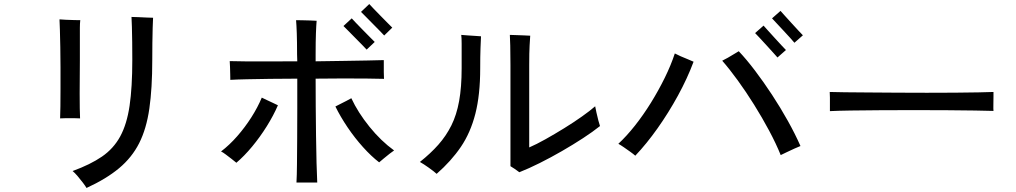

<svg xmlns="http://www.w3.org/2000/svg" viewBox="-20 -881 5040 952"><path d="M409 51Q404 42 391.5 25.5Q379 9 365 -7.5Q351 -24 340 -33Q428 -65 485.5 -104.5Q543 -144 576 -204.5Q609 -265 622.5 -356.5Q636 -448 636 -584Q636 -629 635.5 -671.5Q635 -714 634 -747.5Q633 -781 632 -797Q644 -797 665.5 -796Q687 -795 708 -794Q729 -793 739 -793Q738 -777 737 -743Q736 -709 735.5 -667.5Q735 -626 735 -584Q735 -443 720.5 -342.5Q706 -242 670 -171Q634 -100 570.5 -47Q507 6 409 51ZM278 -294Q279 -314 279.5 -353.5Q280 -393 280 -443Q280 -493 280 -546Q280 -599 279 -647.5Q278 -696 277 -732.5Q276 -769 275 -785Q285 -784 306 -783Q327 -782 348 -781.5Q369 -781 378 -781Q376 -764 376 -743Q376 -722 376 -695Q376 -688 376 -680Q376 -672 376 -664Q376 -649 376 -628Q376 -607 376 -582Q376 -544 375.5 -501.5Q375 -459 375 -418Q375 -377 375.5 -344.5Q376 -312 377 -294Q366 -295 346.5 -295Q327 -295 308 -295Q289 -295 278 -294Z M1450 24Q1452 -10 1452.5 -67Q1453 -124 1453.5 -194.5Q1454 -265 1454 -341.5Q1454 -418 1454 -491Q1384 -491 1319.5 -490Q1255 -489 1204 -488Q1153 -487 1122 -485Q1122 -495 1121.5 -513Q1121 -531 1120.5 -549.5Q1120 -568 1119 -578Q1154 -577 1206.5 -576.5Q1259 -576 1323 -576.5Q1387 -577 1454 -577L1453 -611Q1453 -675 1451.5 -717Q1450 -759 1448 -781Q1460 -781 1479 -780.5Q1498 -780 1517.5 -779.5Q1537 -779 1550 -778Q1548 -756 1546.5 -716Q1545 -676 1545 -612V-577Q1616 -578 1681.5 -579Q1747 -580 1799.5 -581Q1852 -582 1883 -583Q1883 -580 1883 -576Q1883 -572 1883 -567Q1883 -548 1883 -524.5Q1883 -501 1884 -490Q1852 -491 1799.5 -491.5Q1747 -492 1681.5 -492Q1616 -492 1545 -491Q1545 -429 1545.5 -355Q1546 -281 1547 -207.5Q1548 -134 1549.5 -73Q1551 -12 1553 24ZM1860 -76Q1821 -106 1780 -151.5Q1739 -197 1703.5 -249.5Q1668 -302 1643 -353Q1651 -357 1666.5 -365Q1682 -373 1698 -381Q1714 -389 1722 -394Q1755 -323 1812 -252.5Q1869 -182 1934 -135Q1926 -130 1911.5 -118.5Q1897 -107 1882.5 -95Q1868 -83 1860 -76ZM1152 -74Q1144 -81 1129 -92.5Q1114 -104 1099.5 -115Q1085 -126 1076 -130Q1118 -162 1156.5 -206Q1195 -250 1226.5 -299.5Q1258 -349 1278 -397Q1287 -393 1303 -385Q1319 -377 1335 -370Q1351 -363 1358 -359Q1336 -308 1302.5 -254.5Q1269 -201 1230 -154Q1191 -107 1152 -74ZM1885 -705Q1880 -711 1863.5 -727.5Q1847 -744 1827.5 -764Q1808 -784 1791.5 -800.5Q1775 -817 1770 -822L1811 -861Q1816 -855 1832 -838.5Q1848 -822 1867.5 -802Q1887 -782 1903.5 -765.5Q1920 -749 1925 -744ZM1798 -635Q1793 -641 1776.5 -657.5Q1760 -674 1740.5 -694Q1721 -714 1704.5 -730.5Q1688 -747 1683 -752L1724 -790Q1729 -784 1745 -767.5Q1761 -751 1780.5 -731Q1800 -711 1816.5 -694.5Q1833 -678 1838 -673Z M2555 -27Q2548 -33 2533 -43Q2518 -53 2511 -57V-559Q2511 -617 2510 -654.5Q2509 -692 2508 -708Q2518 -708 2538 -707Q2558 -706 2578.5 -705.5Q2599 -705 2609 -704Q2608 -689 2606 -655.5Q2604 -622 2604 -558V-150Q2639 -165 2684.5 -190.5Q2730 -216 2777 -245Q2824 -274 2865 -303Q2906 -332 2931 -354Q2933 -343 2937.5 -322.5Q2942 -302 2947 -283Q2952 -264 2955 -256Q2920 -228 2871 -196Q2822 -164 2766.5 -132Q2711 -100 2656 -72.5Q2601 -45 2555 -27ZM2145 -19Q2132 -31 2106 -49.5Q2080 -68 2062 -78Q2115 -120 2153.5 -163.5Q2192 -207 2218 -259Q2244 -311 2256.5 -380Q2269 -449 2269 -543Q2269 -557 2269 -569.5Q2269 -582 2269 -593Q2269 -636 2269 -664.5Q2269 -693 2267 -708Q2279 -707 2298.5 -705.5Q2318 -704 2336.5 -703Q2355 -702 2365 -701Q2364 -682 2362.5 -642Q2361 -602 2361 -542Q2361 -411 2337 -317Q2313 -223 2265 -152.5Q2217 -82 2145 -19Z M3851 -112Q3828 -169 3793.5 -233.5Q3759 -298 3719 -362Q3679 -426 3638 -482.5Q3597 -539 3561 -580Q3572 -585 3588.5 -594.5Q3605 -604 3620.5 -613.5Q3636 -623 3643 -627Q3681 -587 3723.5 -531Q3766 -475 3808 -411Q3850 -347 3886.5 -281.5Q3923 -216 3949 -157Q3938 -153 3918.5 -144Q3899 -135 3880 -126Q3861 -117 3851 -112ZM3130 -109Q3121 -117 3105 -128.5Q3089 -140 3073 -151Q3057 -162 3046 -168Q3087 -206 3128.5 -258.5Q3170 -311 3207.5 -371.5Q3245 -432 3276 -495Q3307 -558 3326 -616Q3337 -610 3355 -602Q3373 -594 3391 -587Q3409 -580 3419 -575Q3388 -492 3341.5 -407Q3295 -322 3240.5 -245Q3186 -168 3130 -109ZM3919 -669Q3914 -675 3898.5 -692.5Q3883 -710 3863.5 -730.5Q3844 -751 3828.5 -768Q3813 -785 3808 -790L3850 -827Q3855 -821 3871 -803.5Q3887 -786 3905.5 -765.5Q3924 -745 3940 -728Q3956 -711 3961 -706ZM3835 -596Q3830 -602 3814.5 -619Q3799 -636 3780 -657Q3761 -678 3745 -695Q3729 -712 3724 -717L3766 -754Q3771 -748 3787 -730.5Q3803 -713 3821.5 -692.5Q3840 -672 3856 -655Q3872 -638 3877 -633Z M4095 -330Q4095 -339 4095 -358.5Q4095 -378 4095 -397Q4095 -416 4094 -425Q4119 -424 4169 -423.5Q4219 -423 4285.5 -422.5Q4352 -422 4426.5 -421.5Q4501 -421 4575.5 -421Q4650 -421 4716 -421.5Q4782 -422 4832 -423Q4882 -424 4906 -425Q4906 -422 4906 -416Q4906 -410 4906 -403Q4906 -385 4905.5 -362.5Q4905 -340 4906 -331Q4875 -332 4814 -333Q4753 -334 4674.5 -334.5Q4596 -335 4511 -335Q4426 -335 4345 -334.5Q4264 -334 4198.5 -333Q4133 -332 4095 -330Z"/></svg>

Font: Zen Kaku Gothic Antique Medium
Style: Regular
Weight: 500
Designer: Yoshimichi Ohira
Foundry: Positype
Version: Version 1.002